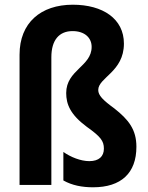

<svg xmlns="http://www.w3.org/2000/svg" viewBox="-20 -785 629 815"><path d="M506 -600C506 -705 417 -765 289 -765C153 -765 63 -688 63 -553V0H198V-542C198 -616 232 -653 288 -653C339 -653 369 -625 369 -586C369 -503 261 -488 261 -390C261 -343 278 -299 348 -247C407 -205 421 -187 421 -154C421 -121 400 -101 359 -101C323 -101 280 -118 249 -140V-19C286 2 329 10 375 10C494 10 559 -50 559 -162C559 -235 526 -277 465 -325C417 -360 397 -380 397 -403C397 -456 506 -480 506 -600Z"/></svg>

Font: Noto Sans Arabic UI Cn
Style: Bold
Weight: 700
Width: 3
Designer: Monotype Design Team, Nadine Chahine and Nizar Qandah
Foundry: Monotype Imaging Inc.
Version: Version 2.010